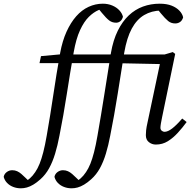

<svg xmlns="http://www.w3.org/2000/svg" viewBox="-189 -770 1042 1040"><path d="M-76 250Q-98 250 -117.5 242.5Q-137 235 -150.5 221Q-164 207 -169 188Q-166 172 -152.5 162Q-139 152 -123 152Q-108 152 -96 157.5Q-84 163 -73 172.5Q-62 182 -51 193L-26 217V220H-56V217Q-42 209 -27 196Q-12 183 2 162Q15 143 25.5 117Q36 91 45.5 54Q55 17 64 -35Q84 -149 100 -257.5Q116 -366 137 -484Q149 -549 171.5 -598.5Q194 -648 224 -682Q254 -716 291 -733Q328 -750 368 -750Q396 -750 419.5 -740Q443 -730 458 -713.5Q473 -697 477 -679Q472 -662 462 -654.5Q452 -647 440 -647Q418 -647 402 -659.5Q386 -672 363 -700L336 -733V-738H396V-731Q372 -727 345 -715.5Q318 -704 292 -678.5Q266 -653 244.5 -606.5Q223 -560 210 -486Q191 -378 173 -261.5Q155 -145 133 -35Q123 18 109.5 62.5Q96 107 77 141.5Q58 176 30 201Q10 219 -8.5 230Q-27 241 -43.5 245.5Q-60 250 -76 250ZM25 -428 33 -466 165 -478V-475H427L419 -428H156ZM199 250Q177 250 157.5 242.5Q138 235 124.5 221Q111 207 106 188Q109 172 122.5 162Q136 152 152 152Q167 152 179 157.5Q191 163 202 172.5Q213 182 224 193L249 217V220H219V217Q233 209 248 196Q263 183 277 162Q290 143 300.5 117Q311 91 320.5 54Q330 17 339 -35Q359 -149 376 -257.5Q393 -366 412 -484Q424 -553 449 -603.5Q474 -654 508.5 -686.5Q543 -719 585.5 -734.5Q628 -750 676 -750Q714 -750 740.5 -739.5Q767 -729 783 -712Q799 -695 803 -676Q798 -659 786.5 -651Q775 -643 760 -643Q738 -643 722 -656Q706 -669 682 -698L662 -723V-731H683V-713Q632 -712 592 -688.5Q552 -665 525 -615.5Q498 -566 484 -485Q467 -378 448.5 -261.5Q430 -145 408 -35Q398 18 384.5 62.5Q371 107 352 141.5Q333 176 305 201Q285 219 266.5 230Q248 241 231.5 245.5Q215 250 199 250ZM655 13Q634 13 617.5 0Q601 -13 601 -38Q601 -49 602.5 -64.5Q604 -80 611 -111L677 -423L431 -428H300L308 -466L440 -478V-475H703L747 -488L760 -478L689 -135Q685 -116 682.5 -101Q680 -86 680 -78Q680 -68 687 -62Q694 -56 702 -56Q720 -56 743.5 -74Q767 -92 798 -128L822 -109Q800 -79 774.5 -51Q749 -23 720 -5Q691 13 655 13Z"/></svg>

Font: Source Serif 4
Style: Italic
Weight: 400
Italic angle: -12°
Designer: Frank Grießhammer
Foundry: Adobe Systems Incorporated
Version: Version 4.004;hotconv 1.0.116;makeotfexe 2.5.65601